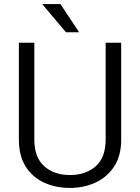

<svg xmlns="http://www.w3.org/2000/svg" viewBox="-20 -923 693 953"><path d="M504.4 -710.9H581.5V-230Q581.5 -149.9 546.6 -96.7Q511.7 -43.5 454.1 -16.8Q396.5 9.8 327.1 9.8Q255.9 9.8 198.2 -16.8Q140.6 -43.5 107.2 -96.7Q73.7 -149.9 73.7 -230V-710.9H150.4V-230Q150.4 -141.6 199.7 -97.9Q249 -54.2 327.1 -54.2Q405.8 -54.2 455.1 -97.9Q504.4 -141.6 504.4 -230ZM279.8 -902.8 373 -762.7H307.6L189.5 -902.8Z"/></svg>

Font: Vazirmatn FD Light
Style: Regular
Weight: 300
Designer: Saber Rastikerdar
Foundry: Saber Rastikerdar
Version: Version 33.003